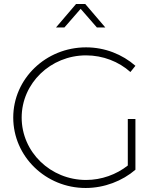

<svg xmlns="http://www.w3.org/2000/svg" viewBox="-20 -936 798 957"><path d="M382 -892 463 -799H505L405 -916H359L259 -799H301ZM617 -111C560 -66 486 -39 409 -39C232 -39 88 -178 88 -350C88 -521 232 -660 409 -660C493 -660 572 -629 630 -577L655 -608C590 -665 503 -700 409 -700C209 -700 46 -544 46 -350C46 -156 208 1 407 1C500 1 590 -34 655 -90V-343H617Z"/></svg>

Font: Montserrat ExtraLight
Style: Regular
Weight: 250
Designer: Julieta Ulanovsky
Foundry: Julieta Ulanovsky
Version: Version 4.000